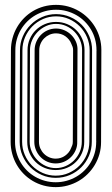

<svg xmlns="http://www.w3.org/2000/svg" viewBox="-20 -768 461 788"><path d="M394.8 -185.1Q394.8 -159.4 388.1 -135.6Q381.3 -111.8 369.1 -91.3Q356.9 -70.8 340 -54Q323 -37.1 302.4 -25.1Q281.7 -13.2 257.9 -6.6Q234.1 0 208.7 0Q182.9 0 158.9 -6.6Q135 -13.2 114.5 -25.3Q94 -37.4 77.3 -54.3Q60.5 -71.3 48.6 -92Q36.6 -112.8 30.2 -136.5Q23.7 -160.2 23.7 -186L24.9 -562Q24.9 -587.6 31.4 -611.5Q37.8 -635.3 49.8 -656Q61.8 -676.8 78.5 -693.7Q95.2 -710.7 115.7 -722.8Q136.2 -734.9 160 -741.5Q183.8 -748 210 -748Q235.4 -748 259.2 -741.5Q283 -734.9 303.6 -722.9Q324.2 -710.9 341.2 -694.1Q358.2 -677.2 370.4 -656.7Q382.6 -636.2 389.3 -612.4Q396 -588.6 396 -563ZM376 -562H377L376 -563Q376 -585.9 370.1 -607.2Q364.3 -628.4 353.4 -646.7Q342.5 -665 327.4 -680.1Q312.3 -695.1 293.8 -705.7Q275.4 -716.3 254.2 -722.2Q232.9 -728 210 -728Q187 -728 165.6 -722.2Q144.3 -716.3 125.7 -705.7Q107.2 -695.1 91.9 -679.9Q76.7 -664.8 65.8 -646.4Q54.9 -627.9 49 -606.6Q43 -585.2 43 -562L41.7 -186Q41.7 -162.8 47.7 -141.5Q53.7 -120.1 64.6 -101.7Q75.4 -83.3 90.7 -68.1Q106 -53 124.5 -42.4Q143.1 -31.7 164.4 -25.9Q185.8 -20 208.7 -20Q231.7 -20 252.9 -25.9Q274.2 -31.7 292.6 -42.4Q311 -53 326.2 -68Q341.3 -83 352.2 -101.3Q363 -119.6 368.9 -140.9Q374.8 -162.1 374.8 -185.1L375.7 -186H374.8ZM62 -562Q62 -592 73.7 -618.9Q85.4 -645.8 105.6 -666Q125.7 -686.3 152.6 -698.1Q179.4 -710 210 -710Q241 -710 268.1 -698.2Q295.2 -686.5 315.1 -666.4Q335 -646.2 346.4 -619.3Q357.9 -592.3 357.9 -562L356.7 -186Q356.7 -155.5 345.2 -128.7Q333.7 -101.8 313.8 -81.7Q293.9 -61.5 266.8 -49.8Q239.7 -38.1 208.7 -38.1Q178.2 -38.1 151.4 -49.9Q124.5 -61.8 104.4 -82Q84.2 -102.3 72.5 -129.2Q60.8 -156 60.8 -186ZM70.8 -186Q70.8 -158 81.7 -132.7Q92.5 -107.4 111.3 -88.4Q130.1 -69.3 155.2 -58.2Q180.2 -47.1 208.7 -47.1Q237.3 -47.1 262.3 -58.2Q287.4 -69.3 306.2 -88.4Q325 -107.4 335.8 -132.7Q346.7 -158 346.7 -186L347.9 -562Q347.9 -590.1 337 -615.4Q326.2 -640.6 307.4 -659.7Q288.6 -678.7 263.5 -689.8Q238.5 -700.9 210 -700.9Q181.4 -700.9 156.4 -689.8Q131.3 -678.7 112.5 -659.7Q93.8 -640.6 82.9 -615.4Q72 -590.1 72 -562ZM325.7 -186Q325.7 -161.4 316.5 -140.1Q307.4 -118.9 291.5 -103.3Q275.6 -87.6 254.4 -78.9Q233.2 -70.1 208.7 -70.1Q184.3 -70.1 163.1 -78.9Q141.8 -87.6 126 -103.3Q110.1 -118.9 101 -140.1Q91.8 -161.4 91.8 -186L93 -562Q93 -586.7 102.2 -607.9Q111.3 -629.2 127.2 -644.7Q143.1 -660.2 164.3 -669.1Q185.5 -678 210 -678Q234.4 -678 255.6 -669.1Q276.9 -660.2 292.7 -644.7Q308.6 -629.2 317.7 -607.9Q326.9 -586.7 326.9 -562ZM316.9 -562Q316.9 -583.7 308.5 -603.4Q300 -623 285.5 -637.8Q271 -652.6 251.6 -661.3Q232.2 -669.9 210 -669.9Q188.2 -669.9 168.8 -661Q149.4 -652.1 134.8 -637.2Q120.1 -622.3 111.6 -602.8Q103 -583.3 103 -562L101.8 -186Q101.8 -164.8 110.4 -145.3Q118.9 -125.7 133.5 -110.8Q148.2 -95.9 167.6 -87Q187 -78.1 208.7 -78.1Q231 -78.1 250.4 -86.8Q269.8 -95.5 284.3 -110.2Q298.8 -125 307.3 -144.7Q315.7 -164.3 315.7 -186ZM296.9 -186Q297.6 -168 290.6 -151.9Q283.7 -135.7 271.5 -123.5Q259.3 -111.3 243 -104.2Q226.8 -97.2 208.7 -97.2Q190.4 -97.2 174.3 -104.2Q158.2 -111.3 146.4 -123.5Q134.5 -135.7 127.7 -151.9Q120.8 -168 120.8 -186L122.1 -562Q122.1 -580.1 128.9 -596.2Q135.7 -612.3 147.6 -624.5Q159.4 -636.7 175.5 -643.8Q191.7 -650.9 210 -650.9Q228 -650.9 244.3 -643.8Q260.5 -636.7 272.7 -624.5Q284.9 -612.3 291.9 -596.2Q298.8 -580.1 298.1 -562ZM280 -562Q280 -569.6 278.1 -575.4Q276.1 -581.3 272.9 -587.9Q269.3 -597.7 262.8 -605.6Q256.3 -613.5 248.2 -619.3Q240 -625 230.2 -628.1Q220.5 -631.1 210 -631.1Q195.8 -631.1 183.2 -625.6Q170.7 -620.1 161.4 -610.8Q152.1 -601.6 146.6 -588.9Q141.1 -576.2 141.1 -562L139.9 -186Q139.9 -171.6 145.4 -159.1Q150.9 -146.5 160.2 -137.2Q169.4 -127.9 182 -122.4Q194.6 -116.9 208.7 -116.9Q219.2 -116.9 229 -120Q238.8 -123 246.9 -128.8Q255.1 -134.5 261.6 -142.5Q268.1 -150.4 271.7 -160.2Q274.9 -166.7 276.9 -172.6Q278.8 -178.5 278.8 -186Z"/></svg>

Font: TafelwerkOT
Style: Regular
Weight: 400
Designer: Peter Wiegel
Foundry: Peter Wiegel, based on an original design named Oxford by Christine Lord, 1969
Version: Version 1.000